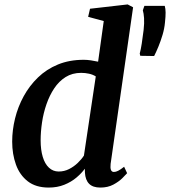

<svg xmlns="http://www.w3.org/2000/svg" viewBox="-20 -837 768 867"><path d="M479.5 -97Q477.5 -79 481 -69.8Q484.5 -60.5 494.5 -60.5Q503 -60.5 513.5 -65.8Q524 -71 540.5 -84L554 -55Q548.5 -48.5 532.8 -32.8Q517 -17 492 -3.5Q467 10 433 10Q399.5 10 382.5 -7Q365.5 -24 363.5 -57.5L363 -75Q348.5 -55 325.2 -35.2Q302 -15.5 270.5 -2.8Q239 10 200 10Q142 10 105.5 -18.2Q69 -46.5 52 -93.8Q35 -141 35 -197.5Q35 -249.5 48 -302.2Q61 -355 87 -402.5Q113 -450 151.5 -487.2Q190 -524.5 241.8 -545.8Q293.5 -567 358 -567Q373 -567 390.2 -564.5Q407.5 -562 423 -558.5L448.5 -742L378 -761L386.5 -797.5L556.5 -817L581 -804ZM412.5 -492Q399 -500.5 381.8 -504.2Q364.5 -508 346.5 -508Q306.5 -508 276.2 -489Q246 -470 224.8 -438Q203.5 -406 189.8 -366.2Q176 -326.5 169.8 -284.2Q163.5 -242 163.5 -203Q163.5 -160.5 173 -128.8Q182.5 -97 201 -79.8Q219.5 -62.5 245 -62.5Q270 -62.5 291.8 -73.5Q313.5 -84.5 331 -101.2Q348.5 -118 359 -134.5ZM676 -584 613.5 -585 611 -595Q616 -614 620 -639.5Q624 -665 628.5 -701.5Q632 -733 630.5 -755Q629 -777 625 -790.5L632 -810.5H724Q727.5 -798 727.8 -780.8Q728 -763.5 725 -736Q722.5 -708 714 -679.5Q705.5 -651 695.2 -626.2Q685 -601.5 676 -584Z"/></svg>

Font: Merriweather 20pt SemiBold
Style: Italic
Weight: 600
Italic angle: -7.8°
Version: Version 2.101